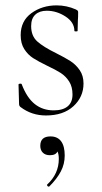

<svg xmlns="http://www.w3.org/2000/svg" viewBox="-20 -419 378 715"><path d="M189 -221Q223 -204 243 -191Q263 -178 277 -157.5Q291 -137 291 -108Q291 -58 253.5 -23.5Q216 11 151 11Q98 11 57 -20Q51 -24 51 -32L49 -104Q49 -107 54.5 -107.5Q60 -108 61 -105Q80 -55 109.5 -31.5Q139 -8 180 -8Q214 -8 232 -23Q250 -38 250 -67Q250 -96 237.5 -115.5Q225 -135 206.5 -147Q188 -159 156 -174Q123 -190 103.5 -202.5Q84 -215 70.5 -236Q57 -257 57 -288Q57 -341 97 -370Q137 -399 191 -399Q228 -399 262 -384Q268 -381 269.5 -379Q271 -377 271 -373Q271 -354 270 -343L269 -304Q269 -302 263 -302Q257 -302 257 -304Q257 -336 224 -357.5Q191 -379 154 -379Q127 -379 111.5 -364.5Q96 -350 96 -322Q96 -285 119 -264.5Q142 -244 189 -221ZM221 160Q221 192 206.5 219.5Q192 247 164 275Q163 276 161 276Q158 276 156 272.5Q154 269 156 268Q199 228 199 173Q199 155 194 145Q188 159 166 159Q149 159 139.5 149.5Q130 140 130 124Q130 89 168 89Q194 89 207.5 107Q221 125 221 160Z"/></svg>

Font: Cormorant Garamond Light
Style: Regular
Weight: 300
Designer: Christian Thalmann (Catharsis Fonts)
Version: Version 3.000